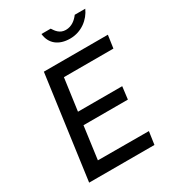

<svg xmlns="http://www.w3.org/2000/svg" viewBox="-218 -1049 1055 1169"><g transform="rotate(-30 309.5 -464.5)"><path d="M568 -929H494C474 -902 444 -876 402 -876C359 -876 339 -907 325 -929H260C267 -858 319 -817 398 -817C479 -817 541 -868 568 -929ZM59 0H518L531 -90L173 -91L204 -320H516L527 -408H216L247 -633H595L608 -723H158Z"/></g></svg>

Font: United Sans Medium
Style: Italic
Weight: 500
Italic angle: -8°
Designer: Pablo Impallari, Rodrigo Fuenzalida (Modified by Dan O. Williams)
Version: Version 1.000;PS 001.000;hotconv 1.0.88;makeotf.lib2.5.64775